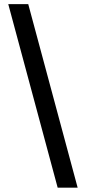

<svg xmlns="http://www.w3.org/2000/svg" viewBox="-20 -781 408 911"><path d="M253.6 109.4 19.2 -761.4H114L348.4 109.4Z"/></svg>

Font: Inter P Medium
Style: Regular
Weight: 500
Designer: Rasmus Andersson
Foundry: rsms
Version: Version 3.018;git-588b23468